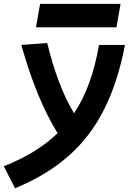

<svg xmlns="http://www.w3.org/2000/svg" viewBox="-77 -752 683 1002"><path d="M1.5 230.5 -57.1 115.7Q116.7 46.9 223.6 -57.1Q168.5 -146 121.3 -260.5Q74.2 -375 34.2 -517.6L169.4 -527.3Q225.1 -299.3 309.6 -160.6Q357.4 -232.9 389.2 -321.3Q420.9 -409.7 439.9 -517.6H575.2Q538.1 -322.8 465.8 -179.9Q393.6 -37.1 279.5 63Q165.5 163.1 1.5 230.5ZM110.8 -609.4 132.3 -731.9H552.2L530.8 -609.4Z"/></svg>

Font: CaskaydiaCove NF
Style: Bold Italic
Weight: 700
Italic angle: -10°
Designer: Aaron Bell
Foundry: Saja Typeworks
Version: Version 2111.001; VTT 6.35;Nerd Fonts 3.2.1